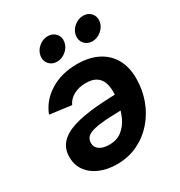

<svg xmlns="http://www.w3.org/2000/svg" viewBox="-181 -886 952 1018"><g transform="rotate(-30 295.0 -377.0)"><path d="M320.3 -557.6Q393.2 -557.6 445.9 -531Q498.6 -504.4 526.8 -454.8Q555.1 -405.2 555.1 -335Q555.1 -266.2 532.3 -204Q509.5 -141.8 467.5 -94Q425.6 -46.1 368.1 -18.5Q310.6 9.1 241.2 9.1Q183.4 9.1 137.8 -10Q92.1 -29.1 65.7 -64.8Q39.4 -100.5 39.4 -149.9Q39.4 -200.8 69.1 -233.6Q98.9 -266.5 157 -284.9Q215.1 -303.3 300.1 -310.6Q385.1 -317.9 495.6 -317.9L480.5 -229.3Q386.9 -229.3 327.3 -226.2Q267.6 -223 234.6 -214.9Q201.5 -206.8 188.5 -192.9Q175.5 -178.9 175.5 -157.1Q175.5 -131.2 197.2 -116.2Q218.8 -101.2 256.3 -101.2Q304.1 -101.2 334.8 -126Q365.6 -150.7 382.8 -188.4Q400 -226.1 406.9 -266.2Q413.9 -306.4 413.9 -337.4Q413.9 -368.8 404.3 -393.6Q394.7 -418.4 372 -432.9Q349.4 -447.3 309.6 -447.3Q268.1 -447.3 236 -430Q203.8 -412.7 189.9 -381.8L58.3 -399.2Q85.4 -470.8 154.8 -514.2Q224.2 -557.6 320.3 -557.6ZM452.9 -621Q422.7 -621 404.8 -641.9Q387 -662.8 391.8 -692.3Q396.6 -721.8 421.5 -742.6Q446.4 -763.4 476.7 -763.4Q506.9 -763.4 524.8 -742.6Q542.7 -721.8 537.8 -692.3Q533 -662.8 508 -641.9Q483.1 -621 452.9 -621ZM236.5 -621Q206.3 -621 188.4 -641.9Q170.6 -662.8 175.4 -692.3Q180.2 -721.8 205.1 -742.6Q230 -763.4 260.3 -763.4Q290.5 -763.4 308.4 -742.6Q326.3 -721.8 321.5 -692.3Q316.6 -662.8 291.7 -641.9Q266.7 -621 236.5 -621Z"/></g></svg>

Font: Inter Variable
Style: Italic
Weight: 400
Italic angle: -9.39999°
Designer: Rasmus Andersson
Foundry: rsms
Version: Version 4.001;git-9221beed3